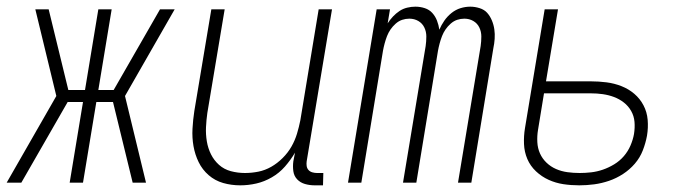

<svg xmlns="http://www.w3.org/2000/svg" viewBox="-35 -548 2055 576"><path d="M29 0H-15L134 -260L71 -520H111L170 -278H220L260 -520H300L260 -278H306L445 -520H489L340 -260L403 0H363L304 -242H254L214 0H174L214 -242H168Z M686 8Q659 8 634.5 1Q610 -6 591 -22.5Q572 -39 561 -61.5Q550 -84 545.5 -109.5Q541 -135 542.5 -162Q544 -189 548 -215L599 -520H639L587 -209Q584 -188 583 -166.5Q582 -145 585.5 -124Q589 -103 598 -85Q607 -67 622 -53.5Q637 -40 657.5 -34.5Q678 -29 700 -29Q720 -29 740 -33Q760 -37 778.5 -47.5Q797 -58 813 -74Q829 -90 839.5 -108.5Q850 -127 856 -147Q862 -167 866 -187L921 -520H961L885 -64Q884 -57 885 -50Q886 -43 890.5 -38Q895 -33 902 -31Q909 -29 916 -29H935L934 8H909Q894 8 880 4Q866 0 856.5 -10Q847 -20 845 -34.5Q843 -49 845 -64L850 -90Q837 -68 820 -48.5Q803 -29 780.5 -16Q758 -3 734 2.5Q710 8 686 8Z M1009 0 1095 -520H1135L1128 -478Q1135 -489 1144 -498.5Q1153 -508 1163.5 -515Q1174 -522 1186.5 -525Q1199 -528 1211 -528Q1226 -528 1239.5 -523.5Q1253 -519 1262 -509Q1271 -499 1276 -486Q1281 -473 1283 -459Q1289 -473 1298 -486Q1307 -499 1319.5 -509Q1332 -519 1346.5 -523.5Q1361 -528 1376 -528Q1390 -528 1404 -523.5Q1418 -519 1426.5 -509.5Q1435 -500 1440.5 -487Q1446 -474 1448 -460Q1450 -446 1449 -431.5Q1448 -417 1445 -403L1379 0H1339L1407 -410Q1409 -424 1409 -438.5Q1409 -453 1403 -465.5Q1397 -478 1385 -485Q1373 -492 1358 -492Q1347 -492 1336.5 -488.5Q1326 -485 1317 -477Q1308 -469 1301.5 -459.5Q1295 -450 1291 -439.5Q1287 -429 1284 -418Q1281 -407 1279 -396L1214 0H1174L1242 -410Q1244 -424 1244 -438.5Q1244 -453 1238 -465.5Q1232 -478 1220 -485Q1208 -492 1193 -492Q1182 -492 1171.5 -488.5Q1161 -485 1152 -477Q1143 -469 1136.5 -459.5Q1130 -450 1126 -439.5Q1122 -429 1119 -418Q1116 -407 1114 -396L1049 0Z M1703 8Q1678 8 1655 4.5Q1632 1 1611 -8.5Q1590 -18 1573 -34Q1556 -50 1547 -71Q1538 -92 1537 -116Q1536 -140 1540 -164L1599 -520H1639L1603 -304H1737Q1761 -304 1784.5 -301Q1808 -298 1829.5 -289.5Q1851 -281 1868 -266.5Q1885 -252 1895.5 -232Q1906 -212 1908 -188.5Q1910 -165 1906 -141Q1902 -119 1893.5 -97Q1885 -75 1869.5 -57Q1854 -39 1834 -26Q1814 -13 1792 -5.5Q1770 2 1747.5 5Q1725 8 1703 8ZM1704 -29Q1721 -29 1738.5 -31Q1756 -33 1773.5 -39Q1791 -45 1807.5 -55Q1824 -65 1836.5 -79.5Q1849 -94 1856.5 -111.5Q1864 -129 1867 -146Q1870 -165 1868.5 -182.5Q1867 -200 1858.5 -215Q1850 -230 1836.5 -240.5Q1823 -251 1807 -257Q1791 -263 1773.5 -265.5Q1756 -268 1737 -268H1597L1579 -158Q1576 -140 1577 -121.5Q1578 -103 1585 -87.5Q1592 -72 1604.5 -60Q1617 -48 1633 -41Q1649 -34 1667 -31.5Q1685 -29 1704 -29Z"/></svg>

Font: Iosevka Extralight
Style: Italic
Weight: 200
Italic angle: -9°
Monospace: yes
Designer: Belleve Invis
Foundry: Belleve Invis
Version: Version 32.5.0; ttfautohint (v1.8.4)